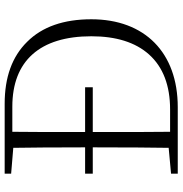

<svg xmlns="http://www.w3.org/2000/svg" viewBox="-0 -762 763 802"><g transform="rotate(-90 381.0 -361.5)"><path d="M334 0C562 0 701 -138 701 -361C701 -476 670 -566 607 -629C545 -692 459 -723 348 -723H56V-696L164 -687C165 -623 166 -523 166 -387H56V-355H166C166 -208 165 -103 164 -38L56 -28V0ZM231 -32C230 -98 230 -206 230 -355H417V-387H230C230 -525 230 -626 231 -691H336C527 -691 630 -576 630 -361C630 -258 605 -177 554 -120C501 -61 424 -32 324 -32Z"/></g></svg>

Font: AllPunType ExtraLight
Style: Regular
Weight: 280
Version: 1.0